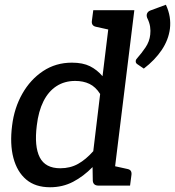

<svg xmlns="http://www.w3.org/2000/svg" viewBox="-20 -782 737 809"><path d="M191 7Q129 7 90.5 -25.5Q52 -58 36.5 -116.5Q21 -175 31 -253Q40 -327 74 -387Q108 -447 161.5 -482.5Q215 -518 283 -518Q329 -518 359 -503Q389 -488 412 -461L446 -739H546L455 0H395Q373 0 371 -20L370 -78Q332 -39 288 -16Q244 7 191 7ZM234 -73Q276 -73 309 -91.5Q342 -110 373 -145L402 -386Q383 -416 357 -428.5Q331 -441 297 -441Q252 -441 218 -419Q184 -397 163 -355Q142 -313 135 -253Q124 -165 147.5 -119Q171 -73 234 -73ZM474 -739 453 -654 385 -669Q375 -671 370.5 -677Q366 -683 367 -693L373 -739ZM427 0 449 -85 517 -70Q527 -68 531 -62Q535 -56 534 -46L528 0ZM614 -738 679 -762Q691 -736 695 -711Q699 -686 696 -661Q690 -614 661.5 -571.5Q633 -529 586 -493L558 -512Q551 -517 552 -525Q552 -529 554.5 -532.5Q557 -536 559 -538Q576 -557 593 -582Q610 -607 613 -636Q615 -652 612.5 -669.5Q610 -687 600 -707Q599 -709 598.5 -712.5Q598 -716 598 -719Q600 -733 614 -738Z"/></svg>

Font: Aleo Medium
Style: Italic
Weight: 500
Italic angle: -7°
Designer: Alessio Laiso
Foundry: Alessio Laiso
Version: Version 2.001;gftools[0.9.29]